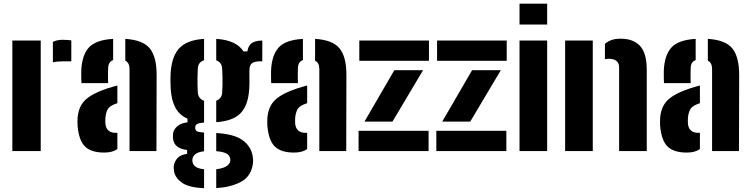

<svg xmlns="http://www.w3.org/2000/svg" viewBox="-20 -820 4076 1042"><path d="M47 0V-600H201V0ZM267 -482V-592.5Q288 -604 320 -604Q333.5 -604 346.5 -603Q359.5 -602 367 -601V-487H322Q289 -487 267 -482Z M401 -137Q400.5 -145.5 400.5 -159Q400.5 -172.5 401 -180Q404.5 -221 421 -249.8Q437.5 -278.5 472.2 -300Q507 -321.5 565 -341Q579 -345.5 591.8 -349Q604.5 -352.5 617 -356V-260Q613.5 -259 610 -257.5Q606.5 -256 603 -255Q571.5 -243 562.5 -222.8Q553.5 -202.5 552 -180Q551.5 -167.5 551.5 -163Q551.5 -158.5 552 -148Q554.5 -124 568.8 -111.5Q583 -99 609 -99Q614.5 -99 617 -99.5V-11.5Q591.5 8 546 8Q475.5 8 441.8 -24.5Q408 -57 401 -137ZM422 -369Q421.5 -375 421 -395.5Q420.5 -416 421 -436Q424.5 -520 462 -561.8Q499.5 -603.5 594 -609V-494Q581.5 -489.5 574.8 -479.5Q568 -469.5 567 -453Q566.5 -447.5 566.2 -428.2Q566 -409 566.2 -390.5Q566.5 -372 567 -369ZM683 0V-446Q683 -462.5 677.2 -473.8Q671.5 -485 660 -490.5V-609Q757 -603 793.8 -556.2Q830.5 -509.5 830 -412L829 0Z M1087.5 201.5Q1005.5 197.5 969.8 173Q934 148.5 925.5 115Q924 108 923 97Q922 86 923.5 78Q927.5 55.5 943.5 37.8Q959.5 20 995.5 15V-6Q927 -14 919.5 -64Q918 -76 918.5 -82.5Q919 -89 919.5 -97Q922.5 -118 942.8 -135.2Q963 -152.5 997.5 -156V-176Q954 -195 932.2 -235Q910.5 -275 906.5 -337Q906 -352.5 905.5 -365Q905 -377.5 905 -388.2Q905 -399 905.5 -409.2Q906 -419.5 906.5 -430Q913.5 -519 955.8 -561.2Q998 -603.5 1087.5 -609V-493Q1071.5 -488 1062.8 -476.5Q1054 -465 1053.5 -448Q1052.5 -422.5 1052 -401.2Q1051.5 -380 1051.8 -360.2Q1052 -340.5 1053.5 -319Q1054.5 -302 1063.2 -290.2Q1072 -278.5 1087.5 -273V-155Q1060 -153 1049.8 -146.8Q1039.5 -140.5 1039.5 -129Q1039.5 -128.5 1039.5 -127.8Q1039.5 -127 1039.5 -126Q1039.5 -114 1048 -108.2Q1056.5 -102.5 1087.5 -100.5V1Q1060 4 1045.8 13Q1031.5 22 1026.5 35Q1023.5 42.5 1024 50.8Q1024.5 59 1026.5 65Q1032 80 1046.8 88Q1061.5 96 1087.5 98.5ZM1153.5 201V98.5Q1183 95 1201.8 86Q1220.5 77 1226.5 63Q1230.5 54.5 1230.2 47Q1230 39.5 1225.5 30Q1220.5 17.5 1201.8 10Q1183 2.5 1153.5 0.5V-98Q1247 -93 1293.8 -61.2Q1340.5 -29.5 1351.5 27Q1353 35 1353.5 47.8Q1354 60.5 1351.5 75Q1340.5 139 1286.5 167.5Q1232.5 196 1153.5 201ZM1153.5 -157V-273.5Q1168 -279 1176.2 -289.8Q1184.5 -300.5 1185.5 -315Q1187 -335.5 1187.5 -357.2Q1188 -379 1187.5 -402Q1187 -425 1185.5 -450Q1184.5 -465.5 1176.2 -476.5Q1168 -487.5 1153.5 -492.5V-609Q1262 -602.5 1301.5 -541H1322.5Q1327 -572 1346.2 -585.8Q1365.5 -599.5 1403.5 -600V-487H1387.5Q1362 -487 1347.8 -476.8Q1333.5 -466.5 1333.5 -437V-409Q1333.5 -396.5 1333.8 -386.2Q1334 -376 1333.8 -364.5Q1333.5 -353 1332.5 -337Q1327 -248 1285.5 -205.5Q1244 -163 1153.5 -157Z M1431 -137Q1430.5 -145.5 1430.5 -159Q1430.5 -172.5 1431 -180Q1434.5 -221 1451 -249.8Q1467.5 -278.5 1502.2 -300Q1537 -321.5 1595 -341Q1609 -345.5 1621.8 -349Q1634.5 -352.5 1647 -356V-260Q1643.5 -259 1640 -257.5Q1636.5 -256 1633 -255Q1601.5 -243 1592.5 -222.8Q1583.5 -202.5 1582 -180Q1581.5 -167.5 1581.5 -163Q1581.5 -158.5 1582 -148Q1584.5 -124 1598.8 -111.5Q1613 -99 1639 -99Q1644.5 -99 1647 -99.5V-11.5Q1621.5 8 1576 8Q1505.5 8 1471.8 -24.5Q1438 -57 1431 -137ZM1452 -369Q1451.5 -375 1451 -395.5Q1450.5 -416 1451 -436Q1454.5 -520 1492 -561.8Q1529.5 -603.5 1624 -609V-494Q1611.5 -489.5 1604.8 -479.5Q1598 -469.5 1597 -453Q1596.5 -447.5 1596.2 -428.2Q1596 -409 1596.2 -390.5Q1596.5 -372 1597 -369ZM1713 0V-446Q1713 -462.5 1707.2 -473.8Q1701.5 -485 1690 -490.5V-609Q1787 -603 1823.8 -556.2Q1860.5 -509.5 1860 -412L1859 0Z M1926 0V-110H2306V0ZM1930 -490V-600H2308V-490ZM1958 -160 2120 -439H2276L2110 -160Z M2348 0V-110H2728V0ZM2352 -490V-600H2730V-490ZM2380 -160 2542 -439H2698L2532 -160Z M2799.5 -687V-800H2949.5V-687ZM2799.5 0V-600H2949.5V0Z M3047 0V-600H3197V0ZM3340 0V-454Q3340 -478 3325.5 -489.5Q3311 -501 3284 -501Q3279 -501 3273.8 -500.5Q3268.5 -500 3263 -499V-582Q3278.5 -595.5 3298.8 -602.8Q3319 -610 3349 -610Q3416.5 -610 3453.2 -571Q3490 -532 3490 -441V0Z M3562.5 -137Q3562 -145.5 3562 -159Q3562 -172.5 3562.5 -180Q3566 -221 3582.5 -249.8Q3599 -278.5 3633.8 -300Q3668.5 -321.5 3726.5 -341Q3740.5 -345.5 3753.2 -349Q3766 -352.5 3778.5 -356V-260Q3775 -259 3771.5 -257.5Q3768 -256 3764.5 -255Q3733 -243 3724 -222.8Q3715 -202.5 3713.5 -180Q3713 -167.5 3713 -163Q3713 -158.5 3713.5 -148Q3716 -124 3730.2 -111.5Q3744.5 -99 3770.5 -99Q3776 -99 3778.5 -99.5V-11.5Q3753 8 3707.5 8Q3637 8 3603.2 -24.5Q3569.5 -57 3562.5 -137ZM3583.5 -369Q3583 -375 3582.5 -395.5Q3582 -416 3582.5 -436Q3586 -520 3623.5 -561.8Q3661 -603.5 3755.5 -609V-494Q3743 -489.5 3736.2 -479.5Q3729.5 -469.5 3728.5 -453Q3728 -447.5 3727.8 -428.2Q3727.5 -409 3727.8 -390.5Q3728 -372 3728.5 -369ZM3844.5 0V-446Q3844.5 -462.5 3838.8 -473.8Q3833 -485 3821.5 -490.5V-609Q3918.5 -603 3955.2 -556.2Q3992 -509.5 3991.5 -412L3990.5 0Z"/></svg>

Font: Big Shoulders Stencil Text Thin Black
Style: Regular
Weight: 900
Version: Version 2.001